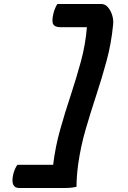

<svg xmlns="http://www.w3.org/2000/svg" viewBox="-20 -780 640 961"><path d="M267 -760H487Q506 -760 520 -744Q534 -728 541.5 -704Q549 -680 546 -655Q537 -562 513.5 -475.5Q490 -389 462 -304Q434 -219 409 -133.5Q384 -48 371 44Q367 75 365 102Q363 129 363 155Q350 158 335.5 159.5Q321 161 301 161H76Q30 161 47 89Q55 61 67 45H246Q257 -46 281.5 -132.5Q306 -219 334 -303.5Q362 -388 385 -472.5Q408 -557 415 -644H281Q254 -644 246 -659.5Q238 -675 248 -715Q255 -741 267 -760Z"/></svg>

Font: Recursive Mn Csl St SmB
Style: Italic
Weight: 600
Italic angle: -15°
Monospace: yes
Version: Version 1.079;hotconv 1.0.112;makeotfexe 2.5.65598; ttfautoh